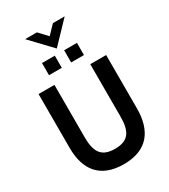

<svg xmlns="http://www.w3.org/2000/svg" viewBox="-251 -1173 1142 1299"><g transform="rotate(-30 320.0 -523.5)"><path d="M319 -895 474 -1057H382L319 -991L257 -1057H165ZM356 -765H456V-860H356ZM183 -765H283V-860H183ZM322 10C507 10 586 -100 586 -274V-690H462V-283C462 -172 433 -110 322 -110C211 -110 182 -172 182 -283V-690H58V-269C58 -100 137 10 322 10Z"/></g></svg>

Font: FREAK Grotesk
Style: Bold
Weight: 700
Designer: La Scuola Open Source
Foundry: La Scuola Open Source
Version: Version 1.000;PS 1.0;hotconv 1.0.72;makeotf.lib2.5.5900